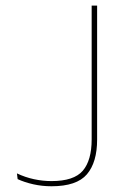

<svg xmlns="http://www.w3.org/2000/svg" viewBox="-20 -659 455 686"><path d="M164 6.5Q130.5 6.5 99.2 -0.5Q68 -7.5 43 -19L40.5 -39.5Q70 -25.5 101.2 -18.8Q132.5 -12 164 -12Q244 -12 275.8 -49Q307.5 -86 307.5 -161V-639H327V-160.5Q327 -79 290.5 -36.2Q254 6.5 164 6.5Z"/></svg>

Font: Anek Kannada Medium Thin
Style: Regular
Weight: 250
Version: Version 1.003